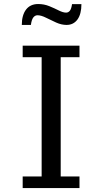

<svg xmlns="http://www.w3.org/2000/svg" viewBox="-20 -939 515 959"><path d="M93.3 0.5V-57.6H188V-653.3H93.3V-710.9H377V-653.3H283.2V-57.6H377V0.5ZM88.9 -814.5Q88.9 -839.8 94.5 -859.1Q100.1 -878.4 110.6 -891.8Q121.1 -905.3 136.2 -912.1Q151.4 -918.9 170.4 -918.9Q200.2 -918.9 226.3 -908.2Q252.4 -897.5 273.7 -886.7Q294.9 -876 310.1 -876Q321.3 -876 328.9 -885.3Q336.4 -894.5 339.8 -918.5H386.7Q386.7 -893.6 381.6 -874Q376.5 -854.5 366.7 -841.3Q356.9 -828.1 343.3 -821.3Q329.6 -814.5 312.5 -814.5Q287.1 -814.5 260.5 -826.4Q233.9 -838.4 209.7 -850.6Q185.5 -862.8 167.5 -862.8Q154.8 -862.8 146.2 -851.6Q137.7 -840.3 134.3 -814.5Z"/></svg>

Font: Comme
Style: Regular
Weight: 400
Designer: Vernon Adams
Foundry: Vernon Adams
Version: Version 1.000;gftools[0.9.27]